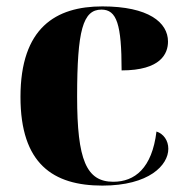

<svg xmlns="http://www.w3.org/2000/svg" viewBox="-20 -570 581 600"><path d="M300 10C446 10 506 -54 506 -105C506 -131 491 -152 469 -159C455 -44 401 -2 334 -2C250 -2 221 -70 221 -268C221 -475 239 -540 297 -540C345 -540 360 -494 360 -350C483 -350 505 -403 505 -440C505 -500 444 -550 300 -550C154 -550 44 -483 44 -267C44 -58 146 10 300 10Z"/></svg>

Font: Noto Serif Display ExtraBold
Style: Regular
Weight: 800
Designer: Monotype Design Team
Foundry: Monotype Imaging Inc.
Version: Version 2.009